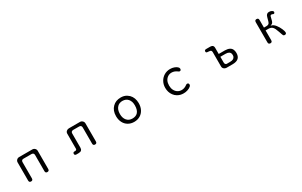

<svg xmlns="http://www.w3.org/2000/svg" viewBox="247 -1986 5505 3495"><g transform="rotate(-30 3000.0 -238.5)"><path d="M631.8 -27.3Q631.8 4.9 654.3 12.7Q661.1 15.6 670.9 15.6Q691.4 15.6 701.7 5.4Q711.9 -4.9 711.9 -27.3V-407.2Q711.9 -436.5 690.4 -457.5Q668.9 -478.5 637.7 -478.5H362.3Q331.1 -478.5 310.1 -457.5Q289.1 -436.5 289.1 -407.2V-27.3Q289.1 -4.9 299.3 5.4Q309.6 15.6 329.1 15.6Q348.6 15.6 358.9 5.4Q369.1 -4.9 369.1 -27.3V-365.2Q369.1 -400.4 395.5 -410.2Q404.3 -413.1 415 -413.1H585Q607.4 -412.1 619.6 -400.4Q631.8 -388.7 631.8 -365.2Z M1633.8 -27.3Q1633.8 4.9 1656.2 12.7Q1663.1 15.6 1672.9 15.6Q1693.4 15.6 1703.6 5.4Q1713.9 -4.9 1713.9 -27.3V-407.2Q1713.9 -435.5 1691.9 -457Q1669.9 -478.5 1639.6 -478.5H1408.2Q1379.9 -478.5 1356.4 -460Q1333 -439.5 1333 -407.2V-92.8Q1332 -65.4 1302.7 -63.5H1301.8H1285.2Q1267.6 -62.5 1259.8 -54.7Q1252 -47.9 1252 -31.2Q1252 -6.8 1270.5 -1Q1277.3 2 1286.1 2H1335Q1376 2 1394.5 -16.6Q1413.1 -35.2 1413.1 -68.4V-366.2Q1413.1 -389.6 1425.3 -401.4Q1437.5 -413.1 1460 -414.1H1586.9Q1632.8 -412.1 1633.8 -366.2Z M2503.9 -493.2Q2396.5 -493.2 2331.1 -426.8Q2260.7 -357.4 2260.7 -239.3Q2260.7 -164.1 2291 -105.5Q2320.3 -48.8 2374.5 -16.6Q2428.7 15.6 2500 15.6Q2569.3 15.6 2623.5 -16.1Q2677.7 -47.9 2708 -106Q2738.3 -164.1 2738.3 -239.3Q2738.3 -357.4 2667 -428.7Q2648.4 -446.3 2624 -461.9Q2572.3 -493.2 2503.9 -493.2ZM2497.1 -423.8Q2571.3 -423.8 2614.3 -375Q2657.2 -325.2 2657.2 -241.2Q2657.2 -139.6 2610.4 -92.8Q2571.3 -53.7 2500 -53.7Q2427.7 -53.7 2384.8 -103.5Q2341.8 -153.3 2341.8 -238.3Q2341.8 -332 2392.6 -382.8Q2433.6 -423.8 2497.1 -423.8Z M3293.9 -238.3Q3293.9 -145.5 3343.8 -78.1Q3370.1 -41 3410.2 -17.6Q3465.8 15.6 3536.1 15.6Q3583 15.6 3623 2Q3668.9 -13.7 3693.4 -37.1Q3709 -52.7 3709 -68.4Q3709 -96.7 3689.5 -103.5Q3682.6 -106.4 3675.8 -106.4Q3663.1 -106.4 3648.4 -94.7Q3594.7 -54.7 3537.1 -54.7Q3492.2 -54.7 3455.1 -77.6Q3418 -100.6 3396.5 -143.6Q3376 -184.6 3376 -239.3Q3376 -294.9 3395.5 -335.9Q3416 -377 3451.7 -399.9Q3487.3 -422.9 3532.2 -422.9Q3588.9 -422.9 3641.6 -384.8Q3663.1 -368.2 3671.9 -368.2Q3688.5 -368.2 3697.3 -377Q3706.1 -385.7 3706.1 -407.2Q3706.1 -425.8 3684.1 -445.8Q3662.1 -465.8 3624 -479.5Q3585.9 -493.2 3541 -493.2Q3470.7 -493.2 3414.6 -459.5Q3358.4 -425.8 3326.2 -367.7Q3293.9 -309.6 3293.9 -238.3Z M4735.4 -142.6Q4735.4 -236.3 4668.9 -268.6Q4632.8 -286.1 4577.1 -287.1H4446.3V-416Q4446.3 -462.9 4410.2 -474.6Q4397.5 -478.5 4380.9 -479.5H4295.9Q4264.6 -479.5 4257.8 -460.9Q4255.9 -455.1 4255.9 -448.2Q4255.9 -428.7 4266.6 -423.8Q4279.3 -418 4307.6 -417Q4345.7 -416 4358.4 -403.3Q4369.1 -392.6 4369.1 -369.1V-67.4Q4369.1 -39.1 4390.6 -18.6Q4412.1 1 4441.4 2H4577.1Q4660.2 1 4699.2 -38.1Q4735.4 -74.2 4735.4 -142.6ZM4496.1 -58.6Q4495.1 -57.6 4489.3 -57.6Q4483.4 -57.6 4474.1 -60.5Q4464.8 -63.5 4458 -70.3Q4446.3 -83 4446.3 -107.4V-227.5H4554.7Q4642.6 -227.5 4656.2 -166Q4658.2 -156.2 4658.2 -145Q4658.2 -133.8 4657.2 -125.5Q4656.2 -117.2 4653.3 -110.4Q4634.8 -58.6 4554.7 -58.6Z M5450.2 -291H5399.4V-449.2Q5399.4 -472.7 5389.2 -482.9Q5378.9 -493.2 5359.4 -493.2Q5330.1 -493.2 5322.3 -469.7Q5319.3 -460.9 5319.3 -449.2V-28.3Q5319.3 4.9 5341.8 12.7Q5349.6 15.6 5359.4 15.6Q5388.7 15.6 5396.5 -7.8Q5399.4 -16.6 5399.4 -28.3V-231.4H5456.1Q5518.6 -231.4 5547.9 -194.3Q5571.3 -168 5599.6 -85Q5627 -2.9 5631.8 2Q5640.6 15.6 5660.2 15.6Q5688.5 15.6 5695.3 -3.9Q5698.2 -10.7 5698.2 -19.5Q5698.2 -43 5675.8 -96.7Q5653.3 -150.4 5616.2 -198.2Q5580.1 -244.1 5539.1 -255.9L5520.5 -260.7L5539.1 -267.6Q5558.6 -274.4 5568.8 -287.6Q5579.1 -300.8 5586.4 -323.7Q5593.8 -346.7 5604.5 -395.5Q5607.4 -414.1 5615.7 -421.9Q5624 -429.7 5632.8 -429.7Q5644.5 -429.7 5658.2 -423.8Q5669.9 -417 5673.8 -417Q5687.5 -417 5694.8 -424.3Q5702.1 -431.6 5702.1 -448.2Q5702.1 -464.8 5678.7 -478.5Q5654.3 -493.2 5619.1 -493.2Q5563.5 -493.2 5546.9 -426.8Q5523.4 -330.1 5507.8 -311.5Q5489.3 -291 5450.2 -291Z"/></g></svg>

Font: FakePearl
Style: Light
Weight: 350
Version: Version 1.2